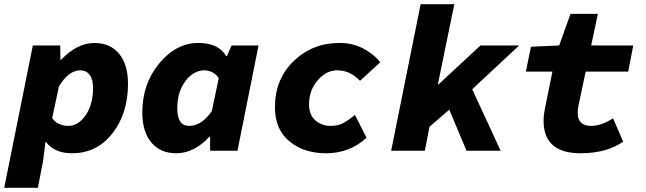

<svg xmlns="http://www.w3.org/2000/svg" viewBox="-48 -716 3068 912"><path d="M-28 176 108 -500H238L239 -432H242Q319 -512 400 -512Q475 -512 517.5 -461Q560 -410 560 -318Q560 -177 486 -82.5Q412 12 294 12Q211 12 170 -42H168L156 52L132 176ZM276 -118Q324 -118 359 -169Q394 -220 394 -298Q394 -340 377.5 -361Q361 -382 334 -382Q278 -382 232 -306L200 -156Q210 -138 231.5 -128Q253 -118 276 -118Z M789 12Q714 12 671 -39Q628 -90 628 -182Q628 -318 708.5 -415Q789 -512 894 -512Q990 -512 1026 -450H1030L1052 -500H1180L1080 0H950V-66H946Q874 12 789 12ZM850 -118Q910 -118 958 -188L991 -344Q981 -362 961.5 -372Q942 -382 924 -382Q871 -382 832.5 -330.5Q794 -279 794 -202Q794 -118 850 -118Z M1500 12Q1396 12 1327 -44.5Q1258 -101 1258 -206Q1258 -341 1347.5 -426.5Q1437 -512 1564 -512Q1627 -512 1677.5 -485.5Q1728 -459 1758 -420L1662 -332Q1615 -382 1554 -382Q1502 -382 1461 -334.5Q1420 -287 1420 -220Q1420 -170 1450 -144Q1480 -118 1524 -118Q1556 -118 1580.5 -130.5Q1605 -143 1638 -170L1693 -62Q1614 12 1500 12Z M1810 0 1950 -696H2110L2032 -316H2036L2234 -500H2418L2195 -292L2330 0H2168L2086 -195L1992 -114L1970 0Z M2710 12Q2534 12 2534 -142Q2534 -171 2542 -208L2576 -376H2450L2474 -494L2608 -500L2662 -650H2792L2760 -500H2960L2936 -376H2734L2700 -216Q2696 -198 2696 -180Q2696 -118 2760 -118Q2808 -118 2864 -154L2912 -43Q2832 12 2710 12Z"/></svg>

Font: TypoPRO Source Code Pro
Style: Italic
Weight: 900
Italic angle: -11°
Monospace: yes
Designer: Paul D. Hunt, Teo Tuominen
Foundry: Adobe Systems Incorporated
Version: Version 1.030;PS 1.0;hotconv 1.0.84;makeotf.lib2.5.63406